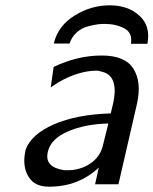

<svg xmlns="http://www.w3.org/2000/svg" viewBox="-20 -693 578 723"><path d="M184 -529 183 -531Q199 -596 261 -634.5Q323 -673 393 -673Q462 -673 505 -634Q548 -595 535 -528H473Q480 -569 448.5 -586Q417 -603 374 -603Q362 -603 349 -601.5Q336 -600 312 -594Q288 -588 269 -571Q250 -554 242 -529ZM75 -120Q75 -122 75.5 -124.5Q76 -127 76 -128Q97 -187 182.5 -224.5Q268 -262 397 -266L407 -308Q415 -348 410 -373Q402 -415 363 -423Q351 -427 346 -427Q276 -427 200 -383L171 -364L182 -441Q272 -484 363 -484Q451 -484 482.5 -434Q514 -384 496 -303L426 1H338L352 -62Q276 10 165 10Q119 10 97 -15Q75 -40 72 -76Q70 -99 75 -120ZM160 -121Q160 -120 159.5 -118Q159 -116 159 -115Q150 -63 222 -52H236Q281 -52 319 -76.5Q357 -101 368 -147L388 -228Q300 -226 235.5 -198Q171 -170 160 -121Z"/></svg>

Font: Coval
Style: Book Italic
Weight: 350
Foundry: Context Ltd
Version: Version 001.000